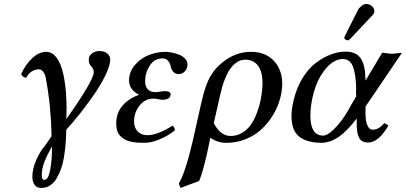

<svg xmlns="http://www.w3.org/2000/svg" viewBox="-20 -700 2021 956"><path d="M188 170.9Q188 195.8 200.2 195.8Q220.7 195.8 229.7 146.5Q238.8 97.2 238.8 38.1V28.8Q213.4 74.2 200.7 107.4Q188 140.6 188 170.9ZM141.1 179.2Q141.1 140.6 160.6 96.4Q180.2 52.2 203.1 26.9L236.8 -22Q233.9 -173.3 209 -305.2Q206.1 -327.6 196.3 -341.3Q186.5 -355 171.9 -355Q157.2 -355 139.6 -345.2Q122.1 -335.4 110.8 -313Q103.5 -313 95.5 -318.6Q87.4 -324.2 85 -331.1Q107.9 -380.4 141.4 -411.1Q174.8 -441.9 210 -441.9Q240.2 -441.9 262 -412.4Q283.7 -382.8 294.7 -333.3Q305.7 -283.7 309.3 -226.3Q313 -168.9 310.1 -106.9Q446.8 -299.8 446.8 -340.8Q446.8 -357.4 434.3 -369.9Q421.9 -382.3 421.9 -401.9Q421.9 -421.9 437.7 -433.8Q453.6 -445.8 474.1 -445.8Q500.5 -445.8 514.6 -433.3Q528.8 -420.9 528.8 -403.8Q528.8 -375.5 506.6 -328.6Q484.4 -281.7 450 -231.7Q415.5 -181.6 379.2 -135.7Q342.8 -89.8 310.1 -54.2L309.1 -25.9Q308.1 1.5 305.7 27.3Q303.2 53.2 298.1 84.5Q293 115.7 283.7 141.4Q274.4 167 261.5 189Q248.5 210.9 229 223.4Q209.5 235.8 185.1 235.8Q162.1 235.8 151.6 220Q141.1 204.1 141.1 179.2Z M647.5 -95.2Q647.5 -64.5 665.3 -45.7Q683.1 -26.9 713.9 -26.9Q764.2 -26.9 838.9 -74.2Q850.6 -67.4 850.6 -50.8Q818.4 -24.9 776.4 -6.8Q734.4 11.2 697.8 11.2Q679.2 11.2 664.1 10Q648.9 8.8 632.1 5.4Q615.2 2 602.8 -4.9Q590.3 -11.7 579.8 -22Q569.3 -32.2 564 -47.9Q558.6 -63.5 558.6 -84Q558.6 -137.2 589.6 -173.6Q620.6 -210 672.9 -228Q622.6 -252.9 622.6 -298.8Q622.6 -342.3 651.4 -376Q680.2 -409.7 720.7 -425.8Q761.2 -441.9 803.7 -441.9Q818.4 -441.9 835.9 -438.2Q853.5 -434.6 871.6 -427.7Q889.6 -420.9 901.6 -408Q913.6 -395 913.6 -378.9Q913.6 -359.9 901.1 -345.5Q888.7 -331.1 869.6 -331.1Q851.6 -331.1 842 -343.3Q832.5 -355.5 829.8 -370.1Q827.1 -384.8 817.1 -397Q807.1 -409.2 788.6 -409.2Q748.5 -409.2 725.6 -373.3Q702.6 -337.4 702.6 -294.9Q702.6 -269.5 715.8 -255.4Q729 -241.2 753.4 -241.2Q761.2 -241.2 777.3 -243.7Q793.5 -246.1 801.8 -246.1Q829.6 -246.1 829.6 -230Q829.6 -216.3 817.9 -209.7Q806.2 -203.1 790.5 -203.1Q783.2 -203.1 768.1 -206.1Q752.9 -209 744.6 -209Q701.7 -209 674.6 -174.1Q647.5 -139.2 647.5 -95.2Z M1285.6 -256.8Q1292 -329.6 1269.3 -366.2Q1246.6 -402.8 1201.7 -402.8Q1189 -402.8 1176.8 -398.9Q1164.6 -395 1150.1 -383.3Q1135.7 -371.6 1123.3 -353Q1110.8 -334.5 1098.4 -302.7Q1085.9 -271 1076.7 -229L1044.4 -86.9Q1058.1 -59.1 1079.6 -41Q1101.1 -22.9 1128.4 -22.9Q1160.2 -22.9 1186.8 -39.3Q1213.4 -55.7 1230.2 -80.6Q1247.1 -105.5 1259.3 -138.2Q1271.5 -170.9 1277.3 -199.7Q1283.2 -228.5 1285.6 -256.8ZM971.7 201.2 878.4 235.8 870.6 213.9Q903.8 155.8 939.5 2.9L981.4 -184.1Q992.2 -232.9 1004.6 -268.6Q1017.1 -304.2 1031.7 -326.7Q1046.4 -349.1 1056.6 -360.6Q1066.9 -372.1 1082.5 -384.8Q1148.9 -441.9 1229.5 -441.9Q1306.2 -441.9 1348.6 -391.6Q1391.1 -341.3 1384.3 -262.2Q1380.9 -224.1 1367.4 -186Q1354 -147.9 1329.8 -112.3Q1305.7 -76.7 1273.9 -49.3Q1242.2 -22 1199 -5.4Q1155.8 11.2 1107.4 11.2Q1062.5 11.2 1027.3 -14.2Q1024.9 -4.4 1018.6 27.1Q1012.2 58.6 1010.7 64.9Q989.7 157.7 971.7 201.2Z M1729.5 -179.2 1753.4 -219.2 1752.4 -244.1Q1752.4 -246.6 1752.9 -250.7Q1753.4 -254.9 1753.4 -256.8Q1752.4 -326.7 1738.5 -365.2Q1724.6 -403.8 1691.4 -405.8H1678.2Q1630.9 -399.4 1591.3 -344.2Q1559.6 -301.8 1542.5 -240.5Q1525.4 -179.2 1525.4 -121.1Q1526.9 -24.9 1588.4 -24.9Q1611.3 -24.9 1642.3 -56.2Q1673.3 -87.4 1694.3 -119.4Q1715.3 -151.4 1729.5 -179.2ZM1700.2 -442.9Q1752.9 -442.9 1775.4 -410.4Q1797.9 -377.9 1799.3 -313Q1800.3 -309.1 1800.3 -298.8L1883.3 -438Q1889.2 -437 1901.6 -435.3Q1914.1 -433.6 1919.4 -433.1Q1921.4 -433.1 1926 -432.6Q1930.7 -432.1 1933.1 -432.1Q1939 -432.6 1956.1 -434.8Q1973.1 -437 1981.4 -437L1800.3 -169.9Q1800.3 -164.6 1800 -154.8Q1799.8 -145 1799.8 -137.5Q1799.8 -129.9 1800.3 -123V-121.1Q1801.8 -89.4 1811.3 -71.8Q1820.8 -54.2 1833.5 -54.2Q1850.1 -54.2 1863.3 -61Q1876.5 -67.9 1893.1 -86.9Q1906.2 -82 1914.1 -74.2Q1888.2 -32.2 1864.7 -12Q1841.3 8.3 1813.5 9.8Q1796.4 9.8 1784.9 3.4Q1773.4 -2.9 1767.6 -15.1Q1761.7 -27.3 1759.5 -40Q1757.3 -52.7 1756.3 -70.8V-77.1V-109.9Q1707 -46.4 1667.5 -19Q1627.9 8.3 1584.5 11.2Q1511.7 11.2 1472.4 -17.6Q1433.1 -46.4 1431.2 -117.2Q1431.2 -155.3 1441.4 -198.2Q1456.1 -262.2 1486.8 -311.8Q1517.6 -361.3 1554.9 -388.7Q1592.3 -416 1629.2 -429.4Q1666 -442.9 1700.2 -442.9ZM1781.2 -670.9Q1793 -682.6 1811 -679.2Q1823.2 -677.7 1832.5 -668.9Q1841.8 -660.2 1843.3 -648.9Q1844.2 -646 1844.2 -641.1Q1842.3 -631.8 1836.4 -626L1724.1 -506.8Q1716.3 -499 1712.4 -499Q1706.5 -499 1700.4 -502.9Q1694.3 -506.8 1694.3 -511.2V-513.2Q1696.3 -515.1 1696.3 -519L1699.2 -524.9L1763.2 -651.9Q1768.1 -661.6 1781.2 -670.9Z"/></svg>

Font: Common Serif Medium
Style: Italic
Weight: 500
Italic angle: -12°
Designer: Philipp H. Poll, Khaled Hosny
Foundry: Stefan Peev, Context Ltd.
Version: Version 1.026